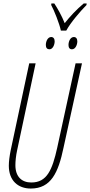

<svg xmlns="http://www.w3.org/2000/svg" viewBox="-20 -1080 521 1110"><path d="M332 -903H363C389 -951 444 -1014 480 -1051L481 -1060H464C422 -1025 384 -984 354 -946C337 -989 313 -1031 294 -1060H277L276 -1051C293 -1020 324 -942 332 -903ZM266 -795C285 -795 296 -821 296 -841C296 -857 288 -866 276 -866C256 -866 245 -841 245 -820C245 -803 253 -795 266 -795ZM396 -795C416 -795 427 -821 427 -841C427 -857 419 -866 407 -866C387 -866 376 -841 376 -820C376 -804 383 -795 396 -795ZM158 10C275 10 317 -82 347 -225L454 -714H417L311 -227C282 -96 251 -25 161 -25C106 -25 69 -58 69 -125C69 -148 72 -179 79 -211L186 -714H149L42 -212C35 -178 31 -146 31 -122C31 -36 84 10 158 10Z"/></svg>

Font: Noto Sans ExtraCondensed ExtraLight
Style: Italic
Weight: 200
Width: 2
Italic angle: -12°
Designer: Monotype Design Team
Foundry: Monotype Imaging Inc.
Version: Version 2.013